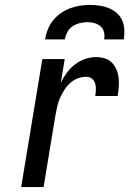

<svg xmlns="http://www.w3.org/2000/svg" viewBox="-20 -760 540 780"><path d="M66 0 152 -520H243L227 -424Q237 -445 251.5 -464.5Q266 -484 285 -498.5Q304 -513 326 -520.5Q348 -528 370 -528Q388 -528 405 -523Q422 -518 434 -506Q446 -494 453 -477.5Q460 -461 462 -443Q464 -425 462.5 -406.5Q461 -388 458 -370H367Q369 -383 369.5 -396Q370 -409 366.5 -421Q363 -433 353.5 -440.5Q344 -448 331 -448Q314 -448 297 -442Q280 -436 266 -423.5Q252 -411 242 -395.5Q232 -380 224.5 -363.5Q217 -347 213 -330Q209 -313 206 -296L157 0ZM163 -600Q166 -620 174 -640Q182 -660 195.5 -677Q209 -694 227 -706.5Q245 -719 265 -726.5Q285 -734 305.5 -737Q326 -740 346 -740Q366 -740 385.5 -737Q405 -734 423 -726.5Q441 -719 455 -706.5Q469 -694 476.5 -677Q484 -660 485 -640Q486 -620 483 -600H403Q406 -615 402.5 -629.5Q399 -644 388.5 -653Q378 -662 364 -666Q350 -670 335 -670Q320 -670 304 -666Q288 -662 274.5 -653Q261 -644 253.5 -629.5Q246 -615 243 -600Z"/></svg>

Font: Iosevka SS18 Medium
Style: Italic
Weight: 500
Italic angle: -9°
Monospace: yes
Designer: Belleve Invis
Foundry: Belleve Invis
Version: Version 25.1.1; ttfautohint (v1.8.4)